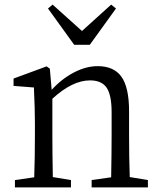

<svg xmlns="http://www.w3.org/2000/svg" viewBox="-20 -816 698 836"><path d="M45 0V-32L129 -44Q132 -128 132 -228V-283Q132 -342 128 -425Q128 -432 128 -435L39 -442V-474L183 -527L197 -517L205 -425Q249 -473 302 -500.5Q355 -528 405 -528Q475 -528 508 -483Q542 -436 542 -332V-228Q542 -128 545 -45L624 -32V0H379V-32L464 -44Q466 -154 466 -228V-328Q466 -404 443 -436Q421 -466 372 -466Q295 -466 208 -386V-228Q208 -155 210 -45L289 -32V0ZM303 -621 189 -779 209 -796 337 -681 464 -796 485 -779 371 -621Z"/></svg>

Font: GenRyuMin TW R
Style: Regular
Weight: 400
Version: Version 1.501;PS 1;hotconv 16.6.51;makeotf.lib2.5.65220